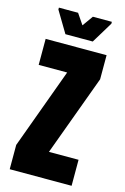

<svg xmlns="http://www.w3.org/2000/svg" viewBox="-129 -918 637 977"><g transform="rotate(15 189.5 -429.5)"><path d="M26 0V-128L181 -551H31V-688H352V-561L196 -137H352V0ZM122 -737 55 -849V-859H156L194 -803L234 -859H334V-849L266 -737Z"/></g></svg>

Font: Saira ExtraCondensed Black
Style: Regular
Weight: 900
Width: 2
Designer: Hector Gatti with collaboration of the Omnibus-Type team
Foundry: Omnibus-Type
Version: Version 1.101